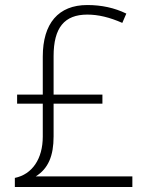

<svg xmlns="http://www.w3.org/2000/svg" viewBox="-20 -743 594 763"><path d="M39 0H506V-42H122C172 -73 193 -124 193 -201V-331H387V-367H193V-520C193 -633 236 -685 327 -685C371 -685 416 -674 466 -652L482 -689C435 -712 383 -723 327 -723C212 -723 150 -650 150 -518V-367H48V-331H150V-200C150 -112 108 -50 39 -36Z"/></svg>

Font: Kathrein 35 Thin
Style: Regular
Weight: 250
Designer: Lazydogs Typefoundry, based on Open Sans by Ascender Corporation
Foundry: Lazydogs Typefoundry
Version: Version 1.003;PS 001.003;hotconv 1.0.88;makeotf.lib2.5.64775